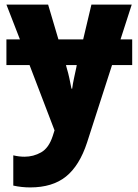

<svg xmlns="http://www.w3.org/2000/svg" viewBox="-20 -573 603 838"><path d="M112 245Q74 245 38 237V105Q63 111 87 111Q126 111 159.5 92Q193 73 210 21L218 -4L109 -289H8V-401H67L8 -553H190L235 -401H343L379 -553H555L506 -401H557V-289H469L360 49Q327 150 268 197.5Q209 245 112 245ZM292 -186H295Q298 -209 303.5 -234Q309 -259 313 -278L315 -289H268L271 -277Q278 -254 282.5 -232.5Q287 -211 292 -186Z"/></svg>

Font: Noto Sans Mono SemiCondensed Black
Style: Regular
Weight: 900
Width: 4
Designer: Monotype Design Team
Foundry: Monotype Imaging Inc.
Version: Version 2.014; ttfautohint (v1.8.4.7-5d5b)